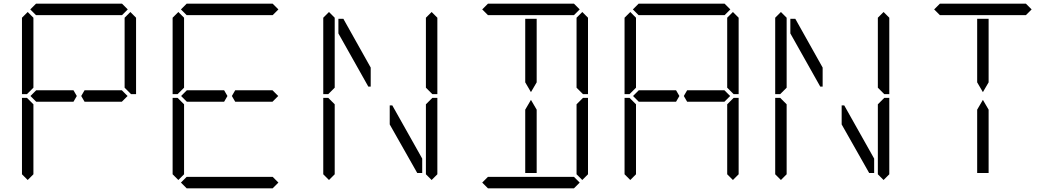

<svg xmlns="http://www.w3.org/2000/svg" viewBox="-20 -1020 5752 1040"><path d="M378 -531 396 -500 378 -469H377H356H355H245H181H176L145 -500L176 -531H181H228H355H356H377ZM99 -924 130 -955 161 -924V-918V-875V-545L126 -510H99ZM161 -76 130 -45 99 -76V-490H126L161 -455V-125V-83ZM144 -969 175 -1000H641L672 -969L641 -938H620H439H377H196H175ZM658 -513 671 -500 640 -469H638H635H461H459H439H438L420 -500L438 -531H461H584H640ZM655 -924 686 -955 717 -924V-510H690L655 -545V-550V-875V-918Z M1194 -531 1212 -500 1194 -469H1193H1172H1171H1061H997H992L961 -500L992 -531H997H1044H1171H1172H1193ZM915 -924 946 -955 977 -924V-918V-875V-545L942 -510H915ZM977 -76 946 -45 915 -76V-490H942L977 -455V-125V-83ZM960 -969 991 -1000H1457L1488 -969L1457 -938H1436H1255H1193H1012H991ZM1474 -513 1487 -500 1456 -469H1454H1451H1277H1275H1255H1254L1236 -500L1254 -531H1277H1400H1456ZM1488 -31 1457 0H991L960 -31L991 -62H1012H1193H1255H1436H1457Z M1813 -839V-918H1840L1988 -654V-551H1975ZM1731 -924 1762 -955 1793 -924V-918V-875V-545L1758 -510H1731ZM1793 -76 1762 -45 1731 -76V-490H1758L1793 -455V-125V-83ZM2267 -161V-83H2240L2091 -346V-449H2105ZM2287 -924 2318 -955 2349 -924V-510H2322L2287 -545V-550V-875V-918ZM2349 -76 2318 -45 2287 -76V-83V-125V-455L2322 -490H2349Z M2887 -83H2825V-382V-426L2856 -479L2887 -426V-229ZM2592 -969 2623 -1000H3089L3120 -969L3089 -938H3068H2887H2825H2644H2623ZM2825 -618V-918H2887V-857V-574L2856 -521L2825 -574ZM3120 -31 3089 0H2623L2592 -31L2623 -62H2644H2825H2887H3068H3089ZM3103 -924 3134 -955 3165 -924V-510H3138L3103 -545V-550V-875V-918ZM3165 -76 3134 -45 3103 -76V-83V-125V-455L3138 -490H3165Z M3642 -531 3660 -500 3642 -469H3641H3620H3619H3509H3445H3440L3409 -500L3440 -531H3445H3492H3619H3620H3641ZM3363 -924 3394 -955 3425 -924V-918V-875V-545L3390 -510H3363ZM3425 -76 3394 -45 3363 -76V-490H3390L3425 -455V-125V-83ZM3408 -969 3439 -1000H3905L3936 -969L3905 -938H3884H3703H3641H3460H3439ZM3922 -513 3935 -500 3904 -469H3902H3899H3725H3723H3703H3702L3684 -500L3702 -531H3725H3848H3904ZM3919 -924 3950 -955 3981 -924V-510H3954L3919 -545V-550V-875V-918ZM3981 -76 3950 -45 3919 -76V-83V-125V-455L3954 -490H3981Z M4261 -839V-918H4288L4436 -654V-551H4423ZM4179 -924 4210 -955 4241 -924V-918V-875V-545L4206 -510H4179ZM4241 -76 4210 -45 4179 -76V-490H4206L4241 -455V-125V-83ZM4715 -161V-83H4688L4539 -346V-449H4553ZM4735 -924 4766 -955 4797 -924V-510H4770L4735 -545V-550V-875V-918ZM4797 -76 4766 -45 4735 -76V-83V-125V-455L4770 -490H4797Z M5335 -83H5273V-382V-426L5304 -479L5335 -426V-229ZM5040 -969 5071 -1000H5537L5568 -969L5537 -938H5516H5335H5273H5092H5071ZM5273 -618V-918H5335V-857V-574L5304 -521L5273 -574Z"/></svg>

Font: DSEG14 Classic
Style: Light
Weight: 300
Designer: Keshikan(Twitter:@keshinomi_88pro)
Version: Version 0.46